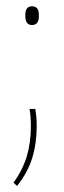

<svg xmlns="http://www.w3.org/2000/svg" viewBox="-20 -466 207 625"><path d="M95 -111.5Q96 -104.5 97.8 -89.2Q99.5 -74 99.5 -56Q99.5 0 85.2 47.2Q71 94.5 35.5 139.5L24 128.5Q54 87 67.2 42.8Q80.5 -1.5 80.5 -55.5Q80.5 -70 79.5 -84.2Q78.5 -98.5 76 -111.5ZM84 -384.5Q73.5 -384.5 68 -391.8Q62.5 -399 62.5 -413V-418Q62.5 -432 68 -438.8Q73.5 -445.5 84 -445.5Q95.5 -445.5 101 -438.8Q106.5 -432 106.5 -418V-413Q106.5 -399 101 -391.8Q95.5 -384.5 84 -384.5Z"/></svg>

Font: Anek Gurmukhi Thin
Style: Regular
Weight: 250
Designer: Sarang Kulkarni (Gurmukhi), Yesha Goshar (Latin)
Foundry: Ek Type
Version: Version 1.003